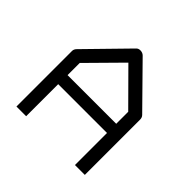

<svg xmlns="http://www.w3.org/2000/svg" viewBox="-143 -736 826 826"><g transform="rotate(45 270.0 -323.0)"><path d="M119 -244V-49H60V-387Q60 -398 69 -407L246 -588Q253.5 -597 266 -597Q280 -597 289 -588L468 -406Q476 -398 476 -385V-49H416V-244ZM120 -300H416V-373L267 -523L120 -374Z"/></g></svg>

Font: 3270 Nerd Font Mono
Style: Regular
Weight: 400
Monospace: yes
Version: Version 3.0.1;Nerd Fonts 3.0.0